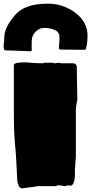

<svg xmlns="http://www.w3.org/2000/svg" viewBox="-46 -1010 500 1053"><path d="M103 19 77 23Q63 23 56.5 8.5Q50 -6 48.5 -23.5Q47 -41 47 -50Q47 -69 46 -72Q45 -89 44 -115.5Q43 -142 40 -178L36 -222Q32 -274 31 -310.5Q30 -347 30 -372V-651Q30 -661 46 -664.5Q62 -668 83 -668Q89 -668 97 -668Q105 -668 113 -667Q121 -666 127 -665.5Q133 -665 137 -665Q145 -664 159 -663.5Q173 -663 191 -663L195 -666H245Q250 -663 254 -663H258Q260 -665 271 -665Q272 -666 273 -666H275Q279 -666 283 -665L290 -663H351Q365 -663 370 -656.5Q375 -650 375 -645L378 -464Q378 -461 377 -458L374 -441Q370 -420 370 -403.5Q370 -387 370 -375V-151L367 -108Q366 -93 365 -81Q364 -69 365 -60Q365 -15 354 0Q348 9 334 9L333 7L328 6Q326 6 326 7H321Q318 8 316 9Q314 10 313 11Q310 11 303 10Q296 9 286 7L270 6Q265 6 264 11H161L131 16ZM217 -990Q300 -990 367 -940Q434 -890 434 -815Q434 -796 432 -778.5Q430 -761 426 -744Q424 -737 417 -737L285 -738Q281 -738 278.5 -741Q276 -744 277 -747Q280 -780 280 -802L279 -821L278 -822Q277 -823 277 -824Q277 -825 276 -826Q271 -839 248 -848Q225 -857 197 -857Q169 -857 148.5 -835.5Q128 -814 128 -784Q128 -771 127.5 -759Q127 -747 128 -735Q128 -729 122 -729L-18 -734Q-20 -734 -22 -737Q-28 -749 -25.5 -765Q-23 -781 -23 -800Q-23 -831 -8.5 -861.5Q6 -892 37 -928Q90 -990 217 -990Z"/></svg>

Font: Sigmar
Style: Regular
Weight: 400
Designer: Vernon Adams
Foundry: Vernon Adams
Version: Version 1.000; ttfautohint (v1.8.4.7-5d5b);gftools[0.9.24]